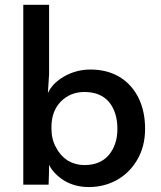

<svg xmlns="http://www.w3.org/2000/svg" viewBox="-20 -755 657 785"><path d="M242.2 -16.6Q198.2 -44.9 180.7 -81.1Q180.7 -53.7 178.7 0Q153.3 0 75.2 0Q75.2 -183.6 75.2 -735.4Q101.6 -735.4 180.7 -735.4Q180.7 -664.1 180.7 -452.1Q179.7 -432.6 175.8 -374Q193.4 -414.1 242.2 -442.4Q292 -470.7 349.6 -470.7Q418 -470.7 468.8 -440.4Q518.6 -410.2 545.9 -355.5Q573.2 -300.8 573.2 -228.5Q573.2 -156.2 541 -101.6Q509.8 -47.9 457 -18.6Q405.3 9.8 342.8 9.8Q287.1 9.8 242.2 -16.6ZM424.8 -121.1Q460 -163.1 460 -228.5Q460 -295.9 425.8 -337.9Q390.6 -378.9 325.2 -378.9Q267.6 -378.9 228.5 -339.8Q190.4 -299.8 190.4 -236.3Q190.4 -233.4 190.4 -228.5Q190.4 -185.5 209 -152.3Q226.6 -118.2 256.8 -98.6Q288.1 -80.1 325.2 -80.1Q389.6 -80.1 424.8 -121.1Z"/></svg>

Font: Alata=Ham
Style: Regular
Weight: 400
Designer: Spyros Zevelakis, Eben Sorkin
Version: Version 1.004